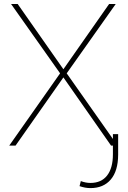

<svg xmlns="http://www.w3.org/2000/svg" viewBox="-20 -731 645 964"><path d="M298.3 -383.3 527.8 -710.9H561L314.9 -362.8L570.3 0H537.6L298.3 -342.3L58.1 0H26.4L281.7 -362.8L35.6 -710.9H68.8ZM573.2 -57.6V45.9Q572.8 127.4 536.1 170.4Q499.5 213.4 434.1 213.4Q407.7 213.4 379.4 203.6L385.7 178.2Q410.6 187.5 434.1 187.5Q488.8 187.5 517.8 150.1Q546.9 112.8 546.9 43.5V-57.6Z"/></svg>

Font: Roboto Thin
Style: Regular
Weight: 250
Designer: Google
Version: Version 2.134; 2016